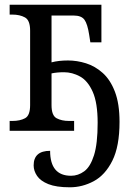

<svg xmlns="http://www.w3.org/2000/svg" viewBox="-20 -556 553 816"><path d="M277 240Q219 240 185.5 226.5Q152 213 137.5 191.5Q123 170 123 147Q123 85 193 85Q193 191 282 191Q312 191 338 172Q364 153 379.5 104Q395 55 395 -34Q395 -119 374 -166Q353 -213 320 -231Q287 -249 252 -249Q222 -249 199 -244V-109Q199 -65 220.5 -53.5Q242 -42 273 -42H295V0H21V-42H33Q65 -42 86.5 -53.5Q108 -65 108 -109V-426Q108 -470 86 -482Q64 -494 33 -494H21V-536H411V-376H364L359 -408Q352 -454 339 -472Q326 -490 293 -490H199V-291Q229 -299 269 -299Q307 -299 345.5 -287Q384 -275 416.5 -246Q449 -217 468.5 -166Q488 -115 488 -38Q488 66 457.5 127Q427 188 378.5 214Q330 240 277 240Z"/></svg>

Font: Noto Serif SemiCondensed
Style: Regular
Weight: 400
Width: 4
Designer: Monotype Design Team
Foundry: Monotype Imaging Inc.
Version: Version 2.013